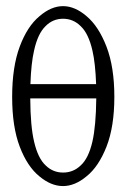

<svg xmlns="http://www.w3.org/2000/svg" viewBox="-20 -549 416 632"><path d="M109.4 31.2Q69.8 -1 44.9 -66.4Q20 -131.8 20 -230.2Q20 -328.6 44.9 -395.5Q69.8 -462.4 109.9 -495.6Q148.4 -528.8 187.5 -528.8Q226.6 -528.8 265.1 -495.6Q304.7 -462.4 330.6 -395.3Q356.4 -328.1 356.4 -230.2Q356.4 -132.3 330.6 -66.4Q304.7 -0.5 265.1 31.2Q226.6 63.5 187.3 63.5Q147.9 63.5 109.4 31.2ZM245.6 -4.4Q271.5 -27.8 284.2 -83Q295.9 -134.3 296.9 -225.1Q296.9 -225.1 79.6 -225.1Q80.1 -133.8 92.3 -82.5Q105 -27.8 130.4 -4.4Q154.3 19 187.7 19Q221.2 19 245.6 -4.4ZM296.4 -272Q293.9 -341.3 284.2 -382.8Q271.5 -438.5 245.6 -462.9Q221.2 -487.3 187.5 -487.3Q153.8 -487.3 129.9 -462.9Q104.5 -438.5 92.3 -383.3Q82.5 -341.8 80.1 -272Q80.1 -272 296.4 -272Z"/></svg>

Font: Scarab Serif
Style: Light
Weight: 300
Designer: John Roberts
Foundry: Scarab
Version: 1.0